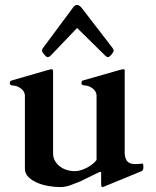

<svg xmlns="http://www.w3.org/2000/svg" viewBox="-20 -739 626 772"><path d="M80.1 -356.4Q78.6 -370.6 67.1 -380.6Q55.7 -390.6 42.5 -393.6Q39.1 -394.5 34.9 -394.8Q30.8 -395 27.3 -395.8Q23.9 -396.5 21.7 -398.2Q19.5 -399.9 19.5 -404.3Q19.5 -408.2 20.8 -411.1Q22 -414.1 27.3 -415.5L176.3 -458.5Q179.2 -459.5 182.4 -460Q185.5 -460.4 188.5 -460.4Q193.4 -460.4 193.4 -452.1V-122.6Q193.4 -106 200.9 -92.5Q208.5 -79.1 220.7 -69.8Q232.9 -60.5 248.5 -55.7Q264.2 -50.8 280.8 -50.8Q292.5 -50.8 305.2 -54.7Q317.9 -58.6 329.6 -64.7Q341.3 -70.8 351.6 -78.9Q361.8 -86.9 368.2 -95.7V-356.9Q366.7 -371.1 355.2 -381.1Q343.8 -391.1 330.6 -394Q327.1 -395 323 -395.3Q318.8 -395.5 315.4 -396.2Q312 -397 309.8 -398.7Q307.6 -400.4 307.6 -404.8Q307.6 -408.7 308.8 -411.6Q310.1 -414.6 315.4 -416L464.4 -458.5Q467.3 -459.5 470.5 -460Q473.6 -460.4 476.6 -460.4Q481.4 -460.4 481.4 -456.1V-119.1Q483.9 -97.7 493.7 -88.4Q503.4 -79.1 525.4 -79.1L553.7 -81.1Q555.7 -81.1 556.2 -74.5Q556.6 -67.9 556.6 -64.9Q556.6 -64 555.4 -58.6Q554.2 -53.2 549.3 -50.8L400.9 10.3Q399.9 10.7 396 12Q392.1 13.2 391.6 13.2Q388.2 13.2 387.5 9Q386.7 4.9 386.7 1V-45.9Q385.3 -47.9 381.8 -47.9Q380.9 -47.9 379.9 -47.9Q378.9 -47.9 378.9 -46.9L300.8 -8.8Q290 -4.9 280.8 -1.2Q271.5 2.4 262.5 5.9Q253.4 9.3 243.2 11.2Q232.9 13.2 220.7 13.2Q200.2 13.2 175.5 9Q150.9 4.9 129.6 -4.2Q108.4 -13.2 94.2 -27.3Q80.1 -41.5 80.1 -61.5V-356.4ZM290 -626.5 182.6 -514.2Q180.2 -511.7 176.5 -510.5Q172.9 -509.3 170.9 -509.3Q168.5 -509.3 164.8 -512.5Q161.1 -515.6 157.5 -520Q153.8 -524.4 151.4 -528.6Q148.9 -532.7 148.9 -534.7Q148.9 -539.1 150.1 -541.5Q151.4 -543.9 154.3 -547.9L273.9 -709Q276.4 -712.9 281 -716.1Q285.6 -719.2 290 -719.2Q295.9 -719.2 301.3 -714.6Q306.6 -710 310.5 -704.6L431.6 -547.4Q437 -540.5 437 -534.7Q437 -532.7 434.6 -528.6Q432.1 -524.4 428.5 -520Q424.8 -515.6 421.1 -512.5Q417.5 -509.3 415 -509.3Q412.6 -509.3 409.7 -510.5Q406.7 -511.7 404.3 -514.2Z"/></svg>

Font: Cardo
Style: Bold
Weight: 700
Designer: David J. Perry
Foundry: David J. Perry
Version: Version 1.0011